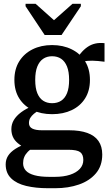

<svg xmlns="http://www.w3.org/2000/svg" viewBox="-20 -758 575 1014"><path d="M216 -573H305L407 -725V-738H363L241 -630H289L168 -738H115V-725ZM532 -432Q495 -437 467 -437.5Q439 -438 420 -432.5Q401 -427 388 -412L375 -425Q388 -454 405 -475Q422 -496 441.5 -509.5Q461 -523 483.5 -528Q506 -533 532 -530ZM255 -155Q197 -155 152 -176.5Q107 -198 81.5 -238.5Q56 -279 56 -336Q56 -393 81.5 -434Q107 -475 152 -497.5Q197 -520 255 -520Q313 -520 358.5 -497.5Q404 -475 429.5 -434Q455 -393 455 -336Q455 -279 429.5 -238.5Q404 -198 359 -176.5Q314 -155 255 -155ZM255 -213Q283 -213 303 -226Q323 -239 334 -266Q345 -293 345 -336Q345 -379 334 -406.5Q323 -434 303 -447.5Q283 -461 255 -461Q228 -461 208 -447.5Q188 -434 177 -406.5Q166 -379 166 -336Q166 -293 177 -266Q188 -239 208 -226Q228 -213 255 -213ZM233 236Q169 236 118.5 224Q68 212 39 184Q10 156 10 110Q10 85 22.5 65Q35 45 61.5 28Q88 11 130 -4L159 20Q139 31 126.5 44Q114 57 108 71.5Q102 86 102 104Q102 127 116.5 143Q131 159 162 167.5Q193 176 240 176H270Q316 176 349.5 165Q383 154 401.5 134Q420 114 420 87Q420 58 403.5 45.5Q387 33 341 33H127L123 29Q93 14 74.5 -1.5Q56 -17 48 -35.5Q40 -54 40 -76Q40 -102 53 -124Q66 -146 91.5 -165Q117 -184 155 -200L191 -178Q172 -168 159 -157Q146 -146 139.5 -134.5Q133 -123 133 -108Q133 -88 150.5 -79Q168 -70 202 -70H345Q402 -70 441 -56Q480 -42 500 -13.5Q520 15 520 58Q520 118 486.5 157.5Q453 197 397 216.5Q341 236 272 236Z"/></svg>

Font: Roboto Serif 28pt Condensed Medium
Style: Regular
Weight: 500
Width: 3
Designer: Greg Gazdowicz
Foundry: Commercial Type
Version: Version 1.008